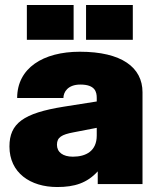

<svg xmlns="http://www.w3.org/2000/svg" viewBox="-20 -740 623 772"><path d="M373 0H553V-369C553 -469 469 -532 301 -532C153 -532 49 -466 49 -346H235C235 -370 253 -400 303 -400C363 -400 369 -370 369 -346V-332L236 -311C74 -285 18 -244 18 -151C18 -45 102 12 210 12C280 12 330 -4 373 -51ZM88 -580H276V-720H88ZM209 -158C209 -188 228 -199 276 -208L369 -226V-195C369 -133 326 -110 273 -110C233 -110 209 -128 209 -158ZM326 -580H514V-720H326Z"/></svg>

Font: Aspekta 900
Style: Regular
Weight: 900
Designer: Ivo Dolenc
Version: Version 2.000